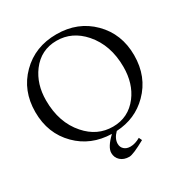

<svg xmlns="http://www.w3.org/2000/svg" viewBox="-206 -895 1188 1241"><g transform="rotate(-30 388.0 -274.0)"><path d="M19.5 -366.7Q19.5 -526.4 124 -630.4Q228.5 -734.9 388.2 -734.9Q547.9 -734.9 652.3 -630.4Q756.8 -525.9 756.8 -366.7Q756.8 -206.5 652.3 -102.1Q556.6 -5.9 414.6 1.5Q377.9 38.1 377.9 77.1Q377.9 102.1 395.3 117.9Q412.6 133.8 441.4 133.8Q476.6 133.8 515.6 111.3L526.4 134.3Q431.2 187 402.3 187Q361.8 187 337.2 164.6Q312.5 142.1 312.5 107.4Q312.5 64.5 377.9 2.4Q224.1 -1.5 124 -102.1Q19.5 -206.5 19.5 -366.7ZM408.2 -34.2Q524.4 -34.2 595.7 -127.9Q659.2 -211.4 659.2 -335.9Q659.2 -498.5 566.9 -604Q483.9 -698.2 368.2 -698.2Q251.5 -698.2 180.7 -604Q117.2 -518.6 117.2 -397.5Q117.2 -231.9 209.5 -127.9Q291.5 -34.2 408.2 -34.2Z"/></g></svg>

Font: Flanker
Style: Regular
Weight: 400
Designer: Flanker
Foundry: Flanker
Version: Version 2.027